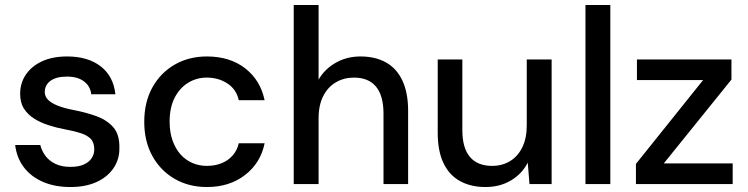

<svg xmlns="http://www.w3.org/2000/svg" viewBox="-20 -740 3008 772"><path d="M263 12Q200 12 152 -9Q104 -30 75.5 -68Q47 -106 41 -157H142Q148 -133 163 -113Q178 -93 203 -81Q228 -69 263 -69Q296 -69 317 -78.5Q338 -88 348.5 -104Q359 -120 359 -139Q359 -167 345 -181.5Q331 -196 305 -204.5Q279 -213 241 -220Q208 -226 175.5 -236.5Q143 -247 117.5 -263Q92 -279 76.5 -303Q61 -327 61 -363Q61 -406 84 -440Q107 -474 149 -493.5Q191 -513 250 -513Q333 -513 384.5 -473.5Q436 -434 444 -361H347Q343 -394 317.5 -413Q292 -432 249 -432Q206 -432 183 -415Q160 -398 160 -370Q160 -352 173.5 -338.5Q187 -325 212.5 -315Q238 -305 274 -298Q326 -288 367.5 -273Q409 -258 435 -229Q461 -200 460 -146Q461 -100 436.5 -64Q412 -28 368 -8Q324 12 263 12Z M812 12Q739 12 682 -21Q625 -54 592.5 -113Q560 -172 560 -250Q560 -329 592.5 -388Q625 -447 682 -480Q739 -513 812 -513Q904 -513 965.5 -465.5Q1027 -418 1044 -337H940Q931 -380 895 -404Q859 -428 811 -428Q771 -428 737 -407.5Q703 -387 682.5 -347.5Q662 -308 662 -251Q662 -208 674 -174.5Q686 -141 706.5 -118.5Q727 -96 754 -84.5Q781 -73 811 -73Q844 -73 870.5 -83.5Q897 -94 915.5 -115Q934 -136 940 -164H1044Q1028 -85 965.5 -36.5Q903 12 812 12Z M1161 0V-720H1261V-420Q1286 -463 1330.5 -488Q1375 -513 1429 -513Q1489 -513 1532 -489Q1575 -465 1598 -416Q1621 -367 1621 -294V0H1522V-283Q1522 -355 1492 -391.5Q1462 -428 1403 -428Q1363 -428 1330.5 -409Q1298 -390 1279.5 -353.5Q1261 -317 1261 -264V0Z M1932 12Q1873 12 1829.5 -12Q1786 -36 1763 -84.5Q1740 -133 1740 -206V-501H1839V-217Q1839 -145 1869.5 -109Q1900 -73 1959 -73Q1999 -73 2030.5 -92Q2062 -111 2080 -147.5Q2098 -184 2098 -236V-501H2198V0H2109L2102 -86Q2079 -41 2034.5 -14.5Q1990 12 1932 12Z M2334 0V-720H2434V0Z M2537 0V-81L2807 -418H2541V-501H2921V-420L2649 -83H2926V0Z"/></svg>

Font: DM Sans 17pt Medium
Style: Regular
Weight: 500
Version: Version 4.004;gftools[0.9.30]